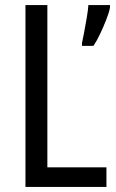

<svg xmlns="http://www.w3.org/2000/svg" viewBox="-20 -734 457 754"><path d="M80 0V-714H166V-77H398V0ZM412 -704Q408 -684 397 -656Q386 -628 373 -600.5Q360 -573 347 -554H302V-565Q305 -579 310.5 -607.5Q316 -636 321 -666Q326 -696 327 -714H412Z"/></svg>

Font: Noto Sans Devanagari Condensed
Style: Regular
Weight: 400
Width: 3
Designer: Jelle Bosma - Monotype Design Team
Foundry: Monotype Imaging Inc.
Version: Version 2.004; ttfautohint (v1.8.4.7-5d5b)